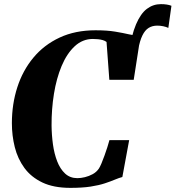

<svg xmlns="http://www.w3.org/2000/svg" viewBox="-20 -899 850 929"><path d="M627 -607 602 -639Q616 -729 638.2 -781.2Q660.5 -833.5 690.8 -856.2Q721 -879 758.5 -879Q774 -879 786.8 -877Q799.5 -875 809.5 -871L794.5 -764Q784 -769 769.8 -772Q755.5 -775 741 -775Q717 -775 699.2 -764Q681.5 -753 669 -727.5Q656.5 -702 648.5 -658ZM320.5 10Q239.5 10 185 -16Q130.5 -42 98 -86.5Q65.5 -131 51.5 -187Q37.5 -243 37.5 -303Q37.5 -395.5 63.8 -476.8Q90 -558 141.5 -620Q193 -682 268.5 -717.2Q344 -752.5 442.5 -752.5Q498 -752.5 536.8 -746Q575.5 -739.5 604.5 -732.8Q633.5 -726 660 -725L627 -513H509L495.5 -696Q487.5 -702 477 -705Q466.5 -708 454.5 -709.2Q442.5 -710.5 429.5 -710.5Q379.5 -710.5 341.5 -675.2Q303.5 -640 278.2 -579.8Q253 -519.5 241 -444.8Q229 -370 229.5 -291.5Q230 -245.5 236.2 -200.2Q242.5 -155 256.8 -118.2Q271 -81.5 295 -59.2Q319 -37 354.5 -37Q371.5 -37 391 -41.8Q410.5 -46.5 428.8 -56.5Q447 -66.5 458.5 -83.5Q463.5 -91 470.8 -108Q478 -125 485.5 -146Q493 -167 499.5 -187Q506 -207 509.5 -221H605L572 -42.5Q556.5 -38.5 536.2 -30Q516 -21.5 487.5 -12Q459 -2.5 418.5 3.8Q378 10 320.5 10Z"/></svg>

Font: Merriweather 96pt Black
Style: Italic
Weight: 900
Italic angle: -7.8°
Version: Version 2.101